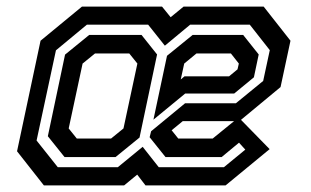

<svg xmlns="http://www.w3.org/2000/svg" viewBox="-20 -560 938 580"><path d="M112.5 0 31.5 -103 102.5 -437 227.5 -540H469.5L495.5 -508L534.5 -540H776.5L857.5 -437L827.5 -297L708 -198L794.5 -109.5L661.5 0H419.5L394.5 -32.5L355 0ZM154.5 -55H336L411 -116.5L459.5 -55H656.5L721 -108L702 -129L649.5 -85.5H480L432 -145.5L436.5 -163.5L539 -248H692.5L775 -315.5L795 -408.5L734.5 -485.5H554.5L478 -422L427.5 -485.5H242.5L149 -408L90.5 -135.5ZM175 -85.5 124.5 -148.5 176.5 -395 249.5 -454.5H407.5L454.5 -395.5L401.5 -144.5L329 -85.5ZM443.5 -198.5 484.5 -391.5 562 -454.5H714.5L761.5 -395.5L747 -326.5L687.5 -277.5H539.5ZM212 -141.5H315.5L353 -172L395 -368L370.5 -398.5H267L229.5 -368L187.5 -172ZM526 -320 537.5 -329.5H672L697.5 -350.5L701.5 -368L677.5 -398.5H573.5L536.5 -368ZM622.5 -141.5 687 -194H532L498.5 -166.5L518.5 -141.5Z"/></svg>

Font: Tourney Expanded SemiBold
Style: Italic
Weight: 600
Width: 7
Italic angle: -12°
Designer: Tyler Finck
Foundry: Etcetera Type Co
Version: Version 1.010; ttfautohint (v1.8.3)